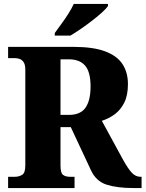

<svg xmlns="http://www.w3.org/2000/svg" viewBox="-20 -951 736 971"><path d="M21 0V-57H56Q75 -57 91.5 -66.5Q108 -76 108 -114V-599Q108 -624 99.5 -636.5Q91 -649 79 -653Q67 -657 56 -657H21V-714H350Q452 -714 512.5 -691Q573 -668 600 -626Q627 -584 627 -526Q627 -469 608.5 -432Q590 -395 560 -373Q530 -351 495 -340L603 -142Q628 -97 647 -77Q666 -57 690 -57H696V0H655Q573 0 519.5 -17Q466 -34 440 -90L338 -308H286V-114Q286 -76 299 -66.5Q312 -57 333 -57H357V0ZM329 -370Q387 -370 412.5 -406.5Q438 -443 438 -514Q438 -587 410.5 -619Q383 -651 328 -651H286V-370ZM257 -784Q271 -804 290 -829.5Q309 -855 326 -882Q343 -909 353 -931H526V-921Q518 -908 496.5 -888.5Q475 -869 446.5 -847Q418 -825 389 -805Q360 -785 336 -771H257Z"/></svg>

Font: Noto Serif Armenian SemiCondensed ExtraBold
Style: Regular
Weight: 800
Width: 4
Designer: Monotype Design Team
Foundry: Monotype Imaging Inc.
Version: Version 2.008; ttfautohint (v1.8.4.7-5d5b)